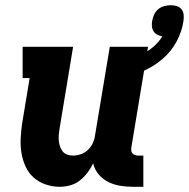

<svg xmlns="http://www.w3.org/2000/svg" viewBox="-20 -710 726 738"><path d="M210 8Q182 8 155.5 -1Q129 -10 109 -28Q89 -46 78 -70.5Q67 -95 62.5 -122Q58 -149 59.5 -178Q61 -207 65 -235L94 -410H67V-530H261L209 -216Q207 -204 206 -192.5Q205 -181 206 -169.5Q207 -158 210.5 -147.5Q214 -137 220.5 -128.5Q227 -120 237.5 -116Q248 -112 260 -112Q275 -112 290 -117Q305 -122 317 -133Q329 -144 336 -158.5Q343 -173 345 -188L402 -530H549L485 -144Q484 -137 484.5 -131Q485 -125 489 -120.5Q493 -116 499 -114Q505 -112 511 -112H531V8H491Q466 8 441.5 4Q417 0 395.5 -11Q374 -22 359 -40Q344 -58 338 -82Q329 -63 316 -46Q303 -29 286.5 -16Q270 -3 249.5 2.5Q229 8 210 8ZM455 -410 437 -469Q461 -474 484.5 -482.5Q508 -491 530 -503Q552 -515 571.5 -532Q591 -549 604 -570Q594 -572 585 -576.5Q576 -581 570.5 -589.5Q565 -598 564 -608.5Q563 -619 565 -630Q567 -642 572.5 -654Q578 -666 588 -674.5Q598 -683 611 -686.5Q624 -690 636 -690Q648 -690 659.5 -686.5Q671 -683 678 -674Q685 -665 686 -652.5Q687 -640 685 -628Q679 -588 658.5 -550Q638 -512 605.5 -484Q573 -456 534 -438.5Q495 -421 455 -410Z"/></svg>

Font: Iosevka Curly Slab HvEx
Style: Italic
Weight: 900
Width: 7
Italic angle: -9°
Monospace: yes
Designer: Belleve Invis
Foundry: Belleve Invis
Version: Version 11.1.0; ttfautohint (v1.8.3)